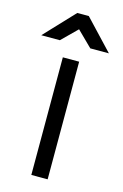

<svg xmlns="http://www.w3.org/2000/svg" viewBox="-151 -781 532 833"><g transform="rotate(15 115.0 -365.0)"><path d="M151.4 0H78.1V-528.3H151.4ZM183.1 -596.7 114.7 -664.1 46.4 -596.7H-37.1L88.9 -730.5H140.6L266.6 -596.7Z"/></g></svg>

Font: Gidole
Style: Regular
Weight: 400
Version: Version 2.100; ttfautohint (v1.8.4.7-5d5b)